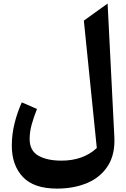

<svg xmlns="http://www.w3.org/2000/svg" viewBox="-20 -812 729 1110"><path d="M602.1 -791.5 641.1 -20Q646 80.6 603.8 146.7Q561.5 212.9 484.9 245.6Q408.2 278.3 309.6 278.3Q175.3 278.3 111.8 210.7Q48.3 143.1 48.3 29.8Q48.3 -35.6 64 -98.6Q79.6 -161.6 106 -220.2L193.8 -182.1Q174.3 -132.8 162.8 -90.8Q151.4 -48.8 151.4 -8.3Q151.4 59.1 201.7 87.9Q252 116.7 335.4 116.7Q460.4 116.7 539.6 43.9L464.8 -692.9Z"/></svg>

Font: Pinar-FD SemiBold
Style: Regular
Weight: 600
Designer: Amin Abedi
Version: Version 2.000